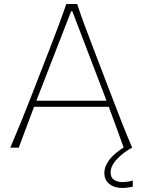

<svg xmlns="http://www.w3.org/2000/svg" viewBox="-20 -733 708 953"><path d="M31 0Q56 -58 81.8 -121.2Q107.5 -184.5 130 -242L225 -486.5Q250.5 -552 270.5 -605.5Q290.5 -659 309 -713H363Q381 -658.5 400.8 -605.5Q420.5 -552.5 446 -486L540 -240.5Q562.5 -181.5 587 -119.2Q611.5 -57 636 0H594Q576.5 -49 557.5 -101Q538.5 -153 520 -203H149Q109.5 -99.5 73 0ZM177 -275.5Q169 -254.5 160.5 -233H508.5Q501 -253.5 494 -272L339 -677H333ZM587 200Q547.5 200 522.8 180.2Q498 160.5 498 126Q498 92 523.8 58.5Q549.5 25 608 -10V-20H624L635 0Q592.5 23 560.8 56.8Q529 90.5 529 123Q529 147.5 545 158.8Q561 170 587 171Q621.5 169.5 639 163V194Q628 196 614 198Q600 200 587 200Z"/></svg>

Font: Commissioner Flair Thin
Style: Regular
Weight: 100
Designer: Kostas Bartsokas
Foundry: Kostas Bartsokas
Version: Version 1.000; ttfautohint (v1.8.3)